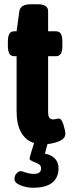

<svg xmlns="http://www.w3.org/2000/svg" viewBox="-20 -670 338 902"><path d="M203 7 191 52Q221 57 238 75Q255 93 255 120Q255 165 225 188.5Q195 212 136 212Q104 212 76 200.5Q48 189 48 171Q48 155 58 144.5Q68 134 76 134Q84 134 96 139Q99 140 111.5 143.5Q124 147 139 147Q173 147 173 121Q173 109 164 102.5Q155 96 140 91Q138 90 131.5 87Q125 84 122 81.5Q119 79 119 75Q119 68 140 2Q101 -10 79.5 -47.5Q58 -85 58 -148V-406H47Q31 -406 24 -418Q17 -430 17 -456V-473Q17 -499 24 -511Q31 -523 47 -523H58L71 -618Q76 -650 125 -650H156Q206 -650 206 -618V-523H243Q259 -523 266 -511Q273 -499 273 -473V-456Q273 -430 266 -418Q259 -406 243 -406H206V-144Q206 -126 211.5 -117.5Q217 -109 230 -109Q235 -109 243.5 -111Q252 -113 257 -113Q269 -113 278 -84.5Q287 -56 287 -42Q287 -20 262 -8.5Q237 3 203 7Z"/></svg>

Font: Asap Condensed
Style: Bold
Weight: 700
Designer: Pablo Cosgaya
Foundry: Omnibus-Type
Version: Version 1.010; ttfautohint (v1.8)